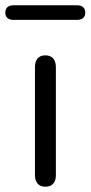

<svg xmlns="http://www.w3.org/2000/svg" viewBox="-60 -700 342 725"><path d="M111 5C138 5 151 -11 151 -39V-446C151 -475 137 -491 111 -491C86 -491 72 -475 72 -446V-39C72 -11 86 5 111 5ZM-10 -625H232C251 -625 262 -635 262 -652C262 -670 251 -680 232 -680H-10C-29 -680 -40 -670 -40 -652C-40 -635 -29 -625 -10 -625Z"/></svg>

Font: SN Pro Book
Style: Regular
Weight: 350
Designer: Tobias Whetton
Foundry: Supernotes
Version: Version 1.003;Glyphs 3.3 (3324)